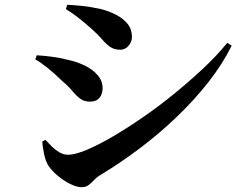

<svg xmlns="http://www.w3.org/2000/svg" viewBox="-20 -756 1040 799"><path d="M320 23Q299 23 272 9.5Q245 -4 220.5 -24.5Q196 -45 181 -67Q169 -87 163 -117Q157 -147 156 -167L169 -174Q180 -162 194.5 -147.5Q209 -133 226.5 -122.5Q244 -112 263 -112Q292 -112 340 -132Q388 -152 448 -187Q508 -222 574 -267.5Q640 -313 704.5 -365.5Q769 -418 826.5 -472Q884 -526 926 -578L944 -566Q906 -489 847.5 -414.5Q789 -340 716 -270Q643 -200 562 -139Q481 -78 400 -29Q384 -20 372.5 -7.5Q361 5 349 14Q337 23 320 23ZM354 -333Q330 -333 313 -346Q296 -359 280 -378.5Q264 -398 240 -418Q206 -451 178 -473.5Q150 -496 127 -509L133 -526Q164 -524 195.5 -520Q227 -516 267 -506Q303 -498 335 -482Q367 -466 387 -442.5Q407 -419 407 -388Q407 -376 402.5 -363.5Q398 -351 386.5 -342Q375 -333 354 -333ZM480 -549Q456 -549 439 -560.5Q422 -572 405 -592Q388 -612 361 -636Q332 -662 305 -683Q278 -704 254 -718L260 -736Q285 -735 320.5 -731.5Q356 -728 401 -718Q436 -709 465 -693.5Q494 -678 511.5 -656Q529 -634 529 -602Q529 -582 515 -565.5Q501 -549 480 -549Z"/></svg>

Font: Noto Serif SC ExtraLight
Style: Bold
Weight: 700
Version: Version 2.002-H1;hotconv 1.1.0;makeotfexe 2.6.0